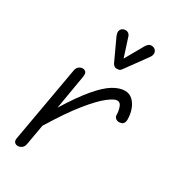

<svg xmlns="http://www.w3.org/2000/svg" viewBox="-197 -916 904 1016"><g transform="rotate(30 255.0 -408.0)"><path d="M480.5 -377Q466.5 -376 457.2 -384Q448 -392 448 -403.5Q448 -424.5 440.5 -448.2Q433 -472 412.5 -472Q395.5 -472 358.2 -443.2Q321 -414.5 265.2 -345.8Q209.5 -277 136.5 -157.5L115 -34.5Q112 -17 101 -8.5Q90 0 76.5 0Q64.5 0 57 -7.8Q49.5 -15.5 52 -32L133.5 -493Q136.5 -510.5 147.2 -519Q158 -527.5 170.5 -527.5Q182.5 -527.5 189.8 -519Q197 -510.5 193.5 -490.5L158 -281Q219 -379 266.2 -434.8Q313.5 -490.5 352 -513.8Q390.5 -537 424 -537Q450 -537 469.5 -519.8Q489 -502.5 499.8 -473.5Q510.5 -444.5 510.5 -410Q510.5 -398 504 -388Q497.5 -378 480.5 -377ZM323 -615.5Q318.5 -615.5 311.2 -620.2Q304 -625 300 -633L240.5 -761.5Q230 -784.5 235.8 -797.5Q241.5 -810.5 253 -814Q268 -819 279.5 -813Q291 -807 295 -792.5L331 -680.5L394 -791.5Q407 -813 422 -813.8Q437 -814.5 446.5 -807Q458 -796.5 457.5 -783.8Q457 -771 448.5 -759L355.5 -631Q347 -618.5 338.8 -617Q330.5 -615.5 323 -615.5Z"/></g></svg>

Font: Edu QLD Hand
Style: Regular
Weight: 400
Designer: Tina and Corey Anderson, Eben Sorkin
Foundry: Sorkin Type Co.
Version: Version 2.000